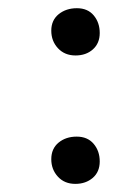

<svg xmlns="http://www.w3.org/2000/svg" viewBox="-20 -436 330 468"><path d="M105 -361.3Q105 -386.7 123 -401.4Q141.1 -416 167.5 -416Q193.8 -416 208.5 -398.4Q223.1 -380.9 223.1 -355.5Q223.1 -330.6 206.5 -315.7Q189.9 -300.8 164.1 -300.8Q137.7 -300.8 121.3 -318.4Q105 -335.9 105 -361.3ZM105 -47.9Q105 -73.7 122.8 -88.4Q140.6 -103 167 -103Q193.4 -103 208.3 -85.4Q223.1 -67.9 223.1 -42.5Q223.1 -17.1 206.1 -2.4Q189 12.2 163.6 12.2Q137.2 12.2 121.1 -5.4Q105 -22.9 105 -47.9Z"/></svg>

Font: JuniusX
Style: Regular
Weight: 400
Designer: Peter S. Baker
Foundry: Briery Creek Software
Version: Version 1.004